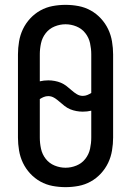

<svg xmlns="http://www.w3.org/2000/svg" viewBox="-20 -763 540 791"><path d="M250 8Q223 8 196.5 3Q170 -2 146.5 -15Q123 -28 104.5 -48Q86 -68 74.5 -92Q63 -116 58.5 -143Q54 -170 54 -196V-539Q54 -565 58.5 -592Q63 -619 74.5 -643Q86 -667 104.5 -687Q123 -707 146.5 -720Q170 -733 196.5 -738Q223 -743 250 -743Q277 -743 303.5 -738Q330 -733 353.5 -720Q377 -707 395.5 -687Q414 -667 425.5 -643Q437 -619 441.5 -592Q446 -565 446 -539V-196Q446 -170 441.5 -143Q437 -116 425.5 -92Q414 -68 395.5 -48Q377 -28 353.5 -15Q330 -2 303.5 3Q277 8 250 8ZM321 -368Q331 -368 339.5 -371.5Q348 -375 356 -380V-539Q356 -562 351 -585Q346 -608 331.5 -626.5Q317 -645 295 -654Q273 -663 250 -663Q227 -663 205 -654Q183 -645 168.5 -626.5Q154 -608 149 -585Q144 -562 144 -539V-428Q144 -428 144 -428Q144 -428 144 -428Q153 -430 161.5 -431Q170 -432 179 -432Q192 -432 205.5 -429.5Q219 -427 231 -422Q243 -417 254 -408.5Q265 -400 275 -391Q285 -382 296.5 -375Q308 -368 321 -368ZM250 -72Q273 -72 295 -81Q317 -90 331.5 -108.5Q346 -127 351 -150Q356 -173 356 -196V-307Q348 -305 339 -304Q330 -303 321 -303Q308 -303 294.5 -305.5Q281 -308 269 -313Q257 -318 246 -326.5Q235 -335 225 -344Q215 -353 203.5 -360Q192 -367 179 -367Q169 -367 160.5 -363.5Q152 -360 144 -355V-196Q144 -173 149 -150Q154 -127 168.5 -108.5Q183 -90 205 -81Q227 -72 250 -72Z"/></svg>

Font: Iosevka SS04 Medium
Style: Regular
Weight: 500
Monospace: yes
Designer: Belleve Invis
Foundry: Belleve Invis
Version: Version 19.0.0; ttfautohint (v1.8.4)